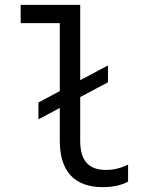

<svg xmlns="http://www.w3.org/2000/svg" viewBox="-20 -760 640 790"><path d="M310 -181V-740H65V-664.8H226V-181Q226 -86.4 270.8 -38.2Q315.6 10 403 10Q432.8 10 459.3 4.4Q485.8 -1.2 507 -12.8V-82.8Q484.4 -71.6 461.8 -66.2Q439.2 -60.8 416.4 -60.8Q362.2 -60.8 336.1 -90.3Q310 -119.8 310 -181ZM138.2 -269 424.2 -421.4V-490.8L138.2 -338.4Z"/></svg>

Font: CommitMonoV142 ExtLt
Style: Regular
Weight: 200
Monospace: yes
Designer: Eigil Nikolajsen
Foundry: Eigil Nikolajsen
Version: Version 1.142